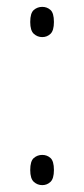

<svg xmlns="http://www.w3.org/2000/svg" viewBox="-20 -534 246 559"><path d="M103 -426Q89 -426 78.5 -435.5Q68 -445 68 -470Q68 -496 78.5 -505Q89 -514 103 -514Q117 -514 127 -505Q137 -496 137 -470Q137 -445 127 -435.5Q117 -426 103 -426ZM103 5Q89 5 78.5 -4.5Q68 -14 68 -39Q68 -65 78.5 -74Q89 -83 103 -83Q117 -83 127 -74Q137 -65 137 -39Q137 -14 127 -4.5Q117 5 103 5Z"/></svg>

Font: Noto Serif Tamil Condensed ExtraLight
Style: Regular
Weight: 200
Width: 3
Designer: Indian Type Foundry, Tom Grace, and the Monotype Design Team
Foundry: Monotype Imaging Inc.
Version: Version 2.004; ttfautohint (v1.8.4.7-5d5b)